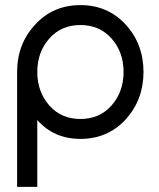

<svg xmlns="http://www.w3.org/2000/svg" viewBox="-20 -532 622 752"><path d="M295 -434Q370 -434 417 -381Q464 -328 464 -250Q464 -173 417 -119Q370 -66 295 -66Q220 -66 173 -119Q126 -173 126 -250Q126 -328 173 -381Q220 -434 295 -434ZM295 -512Q188 -512 118 -436Q47 -360 47 -250V200H126V-62Q191 12 295 12Q402 12 472 -64Q542 -141 542 -250Q542 -360 472 -436Q402 -512 295 -512Z"/></svg>

Font: Unageo
Style: Regular
Weight: 400
Designer: Richard Sepsi
Foundry: Richard Sepsi
Version: Version 2.000